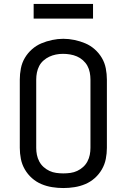

<svg xmlns="http://www.w3.org/2000/svg" viewBox="-20 -942 640 970"><path d="M300 8Q272 8 243.5 3.5Q215 -1 189 -12Q163 -23 141.5 -42Q120 -61 105.5 -86Q91 -111 85.5 -139Q80 -167 80 -195V-540Q80 -568 85.5 -596.5Q91 -625 105.5 -649.5Q120 -674 141.5 -693Q163 -712 189 -723Q215 -734 243.5 -740Q272 -746 300 -746Q328 -746 356.5 -740Q385 -734 411 -723Q437 -712 458.5 -693Q480 -674 494.5 -649.5Q509 -625 514.5 -596.5Q520 -568 520 -540V-195Q520 -167 514.5 -139Q509 -111 494.5 -86Q480 -61 458.5 -42Q437 -23 411 -12Q385 -1 356.5 3.5Q328 8 300 8ZM300 -66Q318 -66 336 -68.5Q354 -71 370 -78.5Q386 -86 399.5 -98Q413 -110 421.5 -126Q430 -142 433.5 -159.5Q437 -177 437 -195V-540Q437 -558 433.5 -576Q430 -594 421.5 -609.5Q413 -625 399 -637.5Q385 -650 368.5 -657Q352 -664 334 -667Q316 -670 298 -670Q280 -670 262.5 -666.5Q245 -663 229 -655.5Q213 -648 199.5 -636Q186 -624 178 -608.5Q170 -593 166.5 -575.5Q163 -558 163 -540V-195Q163 -177 166.5 -159.5Q170 -142 178.5 -126Q187 -110 200.5 -98Q214 -86 230 -78.5Q246 -71 264 -68.5Q282 -66 300 -66ZM150 -848V-922H450V-848Z"/></svg>

Font: Iosevka Mono
Style: Regular
Weight: 400
Designer: Belleve Invis
Foundry: Belleve Invis
Version: Version 11.1.1